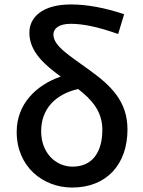

<svg xmlns="http://www.w3.org/2000/svg" viewBox="-20 -830 643 863"><path d="M304 13C460 13 553 -92 553 -248C553 -375 478 -446 382 -515C295 -579 220 -622 220 -675C220 -701 244 -723 298 -723C353 -723 422 -709 511 -677L538 -766C452 -795 371 -810 299 -810C170 -810 112 -752 112 -683C112 -598 180 -539 253 -486C144 -448 55 -364 55 -237C55 -80 174 13 304 13ZM165 -240C165 -340 228 -406 331 -430C392 -383 440 -330 440 -247C440 -143 393 -81 306 -81C232 -81 165 -141 165 -240Z"/></svg>

Font: Noto Sans JP Medium
Style: Regular
Weight: 500
Designer: Ryoko NISHIZUKA  (kana, bopomofo & ideographs); Paul D. Hunt (Latin, Greek & Cyrillic); Sandoll Communications , Soo-you
Foundry: Adobe
Version: Version 2.002;hotconv 1.0.116;makeotfexe 2.5.65601